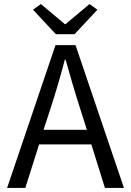

<svg xmlns="http://www.w3.org/2000/svg" viewBox="-20 -928 647 948"><path d="M143 -880 256 -759H348L461 -880L422 -908L304 -809H300L182 -908ZM173 -215H431L498 0H592L353 -705H254L15 0H105ZM375 -394 409 -287H195L230 -394C256 -475 278 -548 300 -633H304C327 -551 349 -475 375 -394Z"/></svg>

Font: Spoqa Han Sans Neo
Style: Regular
Weight: 400
Designer: [Spoqa Han Sans Neo] Dong-huui Kim ___ Younghwa Kang ___ Yujin Lee ___ [Noto Sans] Ryoko NISHIZUKA ____ (kana & ideograp
Foundry: Spoqa (http://www.spoqa-han-sans.com)
Version: Version 1.100;hotconv 1.0.109;makeotfexe 2.5.65596